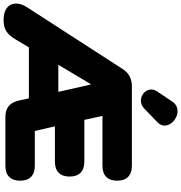

<svg xmlns="http://www.w3.org/2000/svg" viewBox="-6 -1010 1010 1070"><g transform="rotate(90 499.0 -475.0)"><path d="M76 10C131 10 157 -13 182 -54L228 -131H512L525 -73C536 -24 566 0 616 0H888C942 0 971 -29 971 -82C971 -135 942 -164 888 -164H694L668 -276H865C919 -276 948 -305 948 -358C948 -411 919 -440 865 -440H632L610 -541H888C942 -541 971 -570 971 -623C971 -676 942 -705 888 -705H447C402 -705 371 -689 347 -651L4 -120C-37 -56 -17 10 76 10ZM433 -476H435L476 -295H325ZM569 -774 645 -847C712 -912 583 -1009 530 -930L472 -843C435 -788 515 -722 569 -774Z"/></g></svg>

Font: SN Pro Black
Style: Regular
Weight: 900
Designer: Tobias Whetton
Foundry: Supernotes
Version: Version 1.001;Glyphs 3.2 (3249)